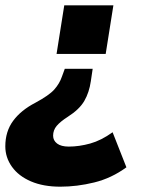

<svg xmlns="http://www.w3.org/2000/svg" viewBox="-57 -512 555 723"><path d="M156 -309 185 -492H370L341 -309ZM170 191Q106 191 59.5 171Q13 151 -12 116Q-37 81 -37 39Q-37 -17 -7.5 -57Q22 -97 76 -125Q128 -153 147.5 -175Q167 -197 176 -223L187 -253H292L285 -206Q279 -164 260.5 -132Q242 -100 198 -72Q170 -54 156.5 -38Q143 -22 143 -1Q143 17 158 28.5Q173 40 202 40Q241 40 282.5 28.5Q324 17 367 -14L419 118Q363 159 298 175Q233 191 170 191Z"/></svg>

Font: Nunito Sans Black
Style: Italic
Weight: 900
Italic angle: -9°
Designer: Vernon Adams
Foundry: Vernon Adams
Version: Version 3.006; ttfautohint (v1.8.3)